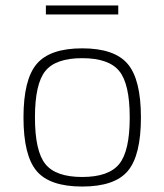

<svg xmlns="http://www.w3.org/2000/svg" viewBox="-20 -671 602 703"><path d="M413 -618H148V-651H413ZM114.5 -437Q163 -494 281 -494Q399 -494 447.5 -437Q496 -380 496 -241Q496 -102 448 -45Q400 12 281 12Q162 12 114 -45Q66 -102 66 -241Q66 -380 114.5 -437ZM416.5 -411Q378 -458 281 -458Q184 -458 146 -411Q108 -364 108 -241Q108 -118 146 -70.5Q184 -23 281 -23Q378 -23 416.5 -70.5Q455 -118 455 -241Q455 -364 416.5 -411Z"/></svg>

Font: Exo 2.0 Extra Light
Style: Regular
Weight: 250
Designer: Natanael Gama
Version: Version 1.001;PS 001.001;hotconv 1.0.70;makeotf.lib2.5.58329